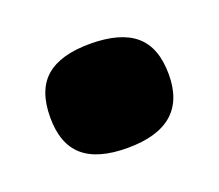

<svg xmlns="http://www.w3.org/2000/svg" viewBox="-47 -212 326 286"><g transform="rotate(-20 116.0 -69.5)"><path d="M115 13Q68 13 45 -7Q22 -27 22 -69Q22 -112 45 -132Q68 -152 115 -152Q163 -152 186.5 -132Q210 -112 210 -69Q210 13 115 13Z"/></g></svg>

Font: Bricolage Grotesque 48pt Condensed ExtraBold
Style: Bold
Weight: 700
Version: Version 1.000;gftools[0.9.30]